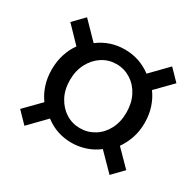

<svg xmlns="http://www.w3.org/2000/svg" viewBox="-108 -678 712 696"><g transform="rotate(30 248.5 -330.0)"><path d="M70.4 -102.5 26.5 -147.7 90.3 -212.8Q73 -236.4 63.6 -265.6Q54.1 -294.8 54.1 -328.7Q54.1 -363.9 63.6 -393.2Q73 -422.6 89.9 -445.8L26.5 -511.5L70.4 -556.7L137.9 -487.4Q186.5 -524.4 248.5 -524.4Q309.9 -524.4 359.2 -487.4L426.6 -556.7L470.5 -511.5L406.1 -445.8Q423.4 -422.6 433.1 -393.2Q442.9 -363.9 442.9 -328.7Q442.9 -294.8 433 -265.6Q423 -236.4 406.4 -212.8L470.5 -147.7L426.6 -102.5L358.8 -171.6Q335.8 -153.4 307 -143.9Q278.2 -134.3 248.5 -134.3Q185.8 -134.3 137.6 -171.6ZM248.5 -195.4Q280.9 -195.4 308 -212.1Q335.1 -228.7 350.9 -258.8Q366.8 -288.8 366.8 -328.7Q366.8 -368.6 350.9 -399Q335.1 -429.4 308 -446.3Q280.9 -463.3 248.5 -463.3Q216.1 -463.3 189.5 -446.3Q162.9 -429.4 146.6 -399Q130.3 -368.6 130.3 -328.7Q130.3 -288.8 146.6 -258.8Q162.9 -228.7 189.5 -212.1Q216.1 -195.4 248.5 -195.4Z"/></g></svg>

Font: Source Sans 3 VF
Style: Regular
Weight: 200
Designer: Paul D. Hunt
Foundry: Adobe
Version: Version 3.046;hotconv 1.0.118;makeotfexe 2.5.65603